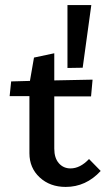

<svg xmlns="http://www.w3.org/2000/svg" viewBox="-20 -730 424 757"><path d="M340 -710 306 -463 246 -462V-710ZM331 -103 377 -56Q319 7 239 7Q177 7 136.5 -30.5Q96 -68 96 -126V-351H18L24 -409L98 -411L114 -503L194 -520V-413L345 -416L339 -350H194V-144Q194 -107 212 -86.5Q230 -66 258 -66Q296 -66 331 -103Z"/></svg>

Font: EauTest Semibold
Style: Regular
Weight: 600
Designer: Christian Thalmann (Catharsis Fonts)
Version: Version 0.001;PS 000.001;hotconv 1.0.88;makeotf.lib2.5.64775